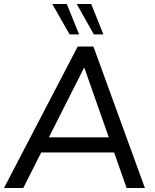

<svg xmlns="http://www.w3.org/2000/svg" viewBox="-25 -946 782 966"><path d="M92 0H-5L366 -712H445L704 0H612L386 -643H417ZM145 -179 183 -255H555L582 -179ZM447 -773 361 -926H434L495 -773ZM325 -773 238 -926H311L373 -773Z"/></svg>

Font: Muli Medium
Style: Italic
Weight: 500
Italic angle: -4.541°
Designer: Vernon Adams
Foundry: Vernon Adams
Version: Version 2.100; ttfautohint (v1.8.1.43-b0c9)